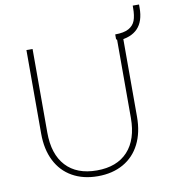

<svg xmlns="http://www.w3.org/2000/svg" viewBox="-92 -934 913 1021"><g transform="rotate(-10 364.0 -423.5)"><path d="M354.5 -23.4Q462.9 -23.4 521.5 -86.9Q580.1 -150.4 580.1 -267.6V-718.8H613.3V-267.6Q613.3 -182.6 582 -120.6Q550.8 -58.6 492.2 -25.4Q433.6 7.8 354.5 7.8Q275.4 7.8 216.8 -25.4Q158.2 -58.6 127 -120.6Q95.7 -182.6 95.7 -267.6V-718.8H128.9V-267.6Q128.9 -150.4 187.5 -86.9Q246.1 -23.4 354.5 -23.4ZM575.2 -693.4V-718.8Q622.1 -718.8 647.9 -732.9Q673.8 -747.1 683.6 -772.9Q693.4 -798.8 693.4 -841.8V-853.5H727.5V-835.9Q727.5 -762.7 691.4 -725.1Q655.3 -687.5 585 -683.6Z"/></g></svg>

Font: Min Sans VF VF
Style: Regular
Weight: 400
Designer: Jinseong-Kim, NotoSansCJK, Nunito
Foundry: Jinseong-Kim
Version: Version 1.420;Glyphs 3.1.2 (3151)